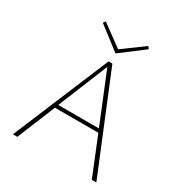

<svg xmlns="http://www.w3.org/2000/svg" viewBox="-195 -996 1075 1138"><g transform="rotate(30 342.5 -427.5)"><path d="M502 -839 344 -719 188 -839 199 -855 345 -748 491 -855ZM597 0 491 -261H194L87 0H57L332 -658H358L628 0ZM203 -285H481L342 -626Z"/></g></svg>

Font: EauTestInfant Extralight
Style: Regular
Weight: 250
Designer: Christian Thalmann (Catharsis Fonts)
Version: Version 0.001;PS 000.001;hotconv 1.0.88;makeotf.lib2.5.64775